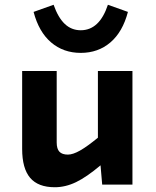

<svg xmlns="http://www.w3.org/2000/svg" viewBox="-20 -775 654 806"><path d="M536 -477V0H409L402 -81Q344 -32 299.5 -10.5Q255 11 210 11Q140 11 106.5 -28.5Q73 -68 73 -150V-477H218V-177Q218 -150 229.5 -138Q241 -126 265 -126Q286 -126 316 -143Q346 -160 391 -197V-477ZM319 -648Q358 -648 386.5 -674.5Q415 -701 433 -755L517 -725Q495 -641 443.5 -597Q392 -553 319 -553Q246 -553 194.5 -597Q143 -641 121 -725L205 -755Q224 -701 252 -674.5Q280 -648 319 -648Z"/></svg>

Font: Intel One Mono
Style: Bold
Weight: 700
Monospace: yes
Designer: Fred Shallcrass
Foundry: Frere-Jones Type LLC
Version: Version 1.400;hotconv 1.1.0;makeotfexe 2.6.0;FJTRelease1.4